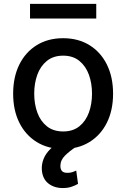

<svg xmlns="http://www.w3.org/2000/svg" viewBox="-20 -747 642 977"><path d="M301.1 11Q224.4 11 167.3 -24.1Q110.1 -59.3 78.5 -122.5Q46.9 -185.7 46.9 -270.2Q46.9 -355.1 78.5 -418.7Q110.1 -482.2 167.3 -517.4Q224.4 -552.6 301.1 -552.6Q377.8 -552.6 435 -517.4Q492.2 -482.2 523.8 -418.7Q555.4 -355.1 555.4 -270.2Q555.4 -185.7 523.8 -122.5Q492.2 -59.3 435 -24.1Q377.8 11 301.1 11ZM301.5 -78.1Q351.2 -78.1 383.9 -104.4Q416.5 -130.7 432.4 -174.4Q448.2 -218 448.2 -270.6Q448.2 -322.8 432.4 -366.7Q416.5 -410.5 383.9 -437.1Q351.2 -463.8 301.5 -463.8Q251.4 -463.8 218.6 -437.1Q185.7 -410.5 169.9 -366.7Q154.1 -322.8 154.1 -270.6Q154.1 -218 169.9 -174.4Q185.7 -130.7 218.6 -104.4Q251.4 -78.1 301.5 -78.1ZM299.7 209.9Q255 209.9 225.3 185.9Q195.7 161.9 192.8 116.1Q191.1 89.1 201.7 61.8Q212.4 34.4 237.6 9.9Q262.8 -14.6 304.3 -33.4L367.2 0Q334.9 21 311.1 44.4Q287.3 67.8 287.3 97.7Q287.3 114 295.3 123.2Q303.3 132.5 323.2 132.5Q338.1 132.5 349.3 128.6Q360.4 124.6 367.9 121.1L377.1 188.6Q364.7 196 345.3 202.9Q326 209.9 299.7 209.9ZM469.8 -727.3V-652.7H132.8V-727.3Z"/></svg>

Font: InterMG Medium
Style: Regular
Weight: 500
Designer: Rasmus Andersson
Foundry: rsms
Version: Version 3.019;December 26, 2023;FontCreator 15.0.0.2955 64-b